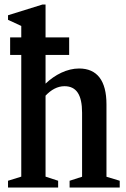

<svg xmlns="http://www.w3.org/2000/svg" viewBox="-20 -842 565 862"><path d="M16 0H241V-30.5L184.5 -49V-412.5C209.5 -439 238 -455 269.5 -455C323 -455 348.5 -416.5 348.5 -336V-48.5L292.5 -30.5V0H517.5V-30.5L458 -48.5V-373.5C458 -480 416 -534.5 335 -534.5C281.5 -534.5 227 -507 184.5 -466.5V-595.5H290.5V-674H184.5V-821.5H170L16 -773.5V-753L75.5 -725.5V-674H25.5V-595.5H75.5V-49L16 -30.5Z"/></svg>

Font: Libre Caslon Condensed SemiBold
Style: Regular
Weight: 600
Designer: Pablo Impallari, Rodrigo Fuenzalida, Katja Schimmel, Ertekin Erdin
Foundry: Pablo Impallari, Rodrigo Fuenzalida
Version: Version 2.000;gftools[0.9.33]